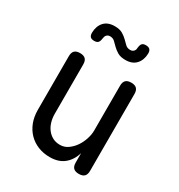

<svg xmlns="http://www.w3.org/2000/svg" viewBox="-185 -904 969 1039"><g transform="rotate(30 300.0 -385.0)"><path d="M415 -234V-515Q415 -538 426 -549Q437 -560 460 -560Q483 -560 494 -549Q505 -538 505 -515V-35Q505 -12 494 -1Q483 10 460 10Q437 10 426 -1Q415 -12 415 -35V-94Q401 -46 367 -18Q333 10 278 10Q238 10 204.5 -3.5Q171 -17 146.5 -42Q122 -67 108.5 -102Q95 -137 95 -180V-515Q95 -538 106 -549Q117 -560 140 -560Q163 -560 174 -549Q185 -538 185 -515V-206Q185 -180 192 -156.5Q199 -133 212.5 -115Q226 -97 246 -86Q266 -75 293 -75Q320 -75 342.5 -91Q365 -107 381 -130.5Q397 -154 406 -182Q415 -210 415 -234ZM205 -687Q203 -670 195.5 -662.5Q188 -655 172 -655Q155 -655 147.5 -663Q140 -671 140 -688Q141 -730 164 -755Q187 -780 230 -780Q261 -780 279.5 -769Q298 -758 311 -745Q324 -732 335.5 -721Q347 -710 365 -710Q374 -710 379.5 -713Q385 -716 388.5 -720.5Q392 -725 393.5 -731Q395 -737 395 -743Q397 -760 404 -767.5Q411 -775 427 -775Q444 -775 452 -767Q460 -759 460 -742Q459 -701 436 -675.5Q413 -650 370 -650Q339 -650 320.5 -661Q302 -672 289 -685Q276 -698 264.5 -709Q253 -720 235 -720Q227 -720 221.5 -717Q216 -714 212.5 -709.5Q209 -705 207.5 -699Q206 -693 205 -687Z"/></g></svg>

Font: Maple Mono NL
Style: Regular
Weight: 400
Monospace: yes
Designer: subframe7536
Version: Version 7.000